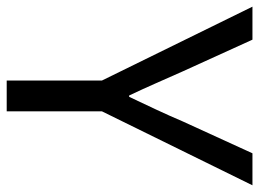

<svg xmlns="http://www.w3.org/2000/svg" viewBox="-121 -653 773 573"><g transform="rotate(90 265.5 -366.5)"><path d="M219.3 0V-284.3L-1.1 -733.4H97.4L191.8 -525.9Q209.8 -485.2 227.1 -446.1Q244.3 -407 264 -365.4H268Q287.6 -407 306 -446.1Q324.3 -485.2 341.6 -525.9L436.5 -733.4H532L311.3 -284.3V0Z"/></g></svg>

Font: Noto Sans HK Thin
Style: Regular
Weight: 100
Designer: Ryoko NISHIZUKA 西塚涼子 (kana, bopomofo & ideographs); Paul D. Hunt (Latin, Greek & Cyrillic); Sandoll Communications 산돌커뮤니
Foundry: Adobe
Version: Version 2.004-H2;hotconv 1.0.118;makeotfexe 2.5.65603